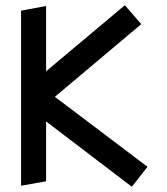

<svg xmlns="http://www.w3.org/2000/svg" viewBox="-20 -709 643 738"><path d="M546.9 -67.9 190.9 -336.9 522.9 -616.2 460 -689 157.2 -435.1V-686L61 -668V4.9L157.2 -12.2V-242.2L486.8 8.8Z"/></svg>

Font: Comic Neue Angular
Style: Bold
Weight: 700
Designer: Craig Rozynski
Foundry: Craig Rozynski
Version: Version 2.003